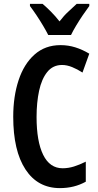

<svg xmlns="http://www.w3.org/2000/svg" viewBox="-20 -957 506 987"><path d="M299 -623Q252 -623 223 -587Q194 -551 181 -490.5Q168 -430 168 -356Q168 -230 202 -161Q236 -92 302 -92Q331 -92 360 -101Q389 -110 421 -126V-23Q362 10 288 10Q174 10 111 -86Q48 -182 48 -357Q48 -461 75.5 -544.5Q103 -628 157.5 -676.5Q212 -725 291 -725Q331 -725 367.5 -713.5Q404 -702 439 -681L404 -584Q378 -601 351 -612Q324 -623 299 -623ZM228 -777Q218 -797 202 -824Q186 -851 168 -878Q150 -905 134 -926V-937H199Q217 -922 241 -898Q265 -874 286 -847Q309 -877 330.5 -896.5Q352 -916 374 -937H439V-926Q424 -906 406 -879.5Q388 -853 371.5 -825.5Q355 -798 345 -777Z"/></svg>

Font: Noto Sans Sinhala ExtraCondensed SemiBold
Style: Regular
Weight: 600
Width: 2
Designer: Jelle Bosma - Monotype Design Team
Foundry: Monotype Imaging Inc.
Version: Version 2.006; ttfautohint (v1.8.4.7-5d5b)